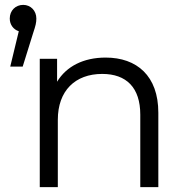

<svg xmlns="http://www.w3.org/2000/svg" viewBox="-20 -767 762 787"><path d="M413 -531C322 -531 252 -495 214 -432V-526H143V0H217V-276C217 -395 288 -464 399 -464C498 -464 555 -408 555 -297V0H629V-305C629 -456 541 -531 413 -531ZM116 -632C126 -662 129 -674 129 -691C129 -723 106 -747 75 -747C44 -747 20 -724 20 -691C20 -666 35 -646 57 -639L22 -494H73Z"/></svg>

Font: Montserrat-Alt1
Style: Regular
Weight: 400
Designer: Differentunic
Foundry: Differentunic
Version: Version 7.222